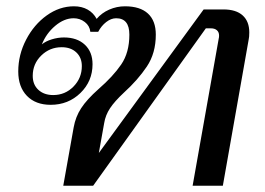

<svg xmlns="http://www.w3.org/2000/svg" viewBox="-20 -590 843 610"><path d="M772 -487Q772 -472 770 -464L688 0H592L675 -468Q676 -471 676 -477Q676 -488 669 -494Q662 -500 650 -500H634L276 0H181L214 -185Q220 -219 238 -246.5Q256 -274 293 -307Q339 -347 365 -385Q391 -423 391 -480Q391 -532 349 -532Q333 -532 317.5 -520Q302 -508 292 -489H267Q265 -508 249.5 -520Q234 -532 214 -532Q184 -532 155.5 -508Q127 -484 113 -449Q125 -459 144.5 -465Q164 -471 183 -471Q225 -471 249.5 -448Q274 -425 274 -386Q274 -332 235.5 -294.5Q197 -257 141 -257Q93 -257 65.5 -285.5Q38 -314 38 -363Q38 -416 63 -464Q88 -512 128.5 -541Q169 -570 215 -570Q240 -570 258.5 -559.5Q277 -549 287 -530Q303 -549 327 -559.5Q351 -570 377 -570Q425 -570 450 -547Q475 -524 475 -480Q475 -421 446.5 -378.5Q418 -336 374 -296Q344 -268 329.5 -246Q315 -224 311 -199L294 -104L627 -560H690Q730 -560 751 -541Q772 -522 772 -487ZM84 -349Q84 -321 102 -304.5Q120 -288 149 -288Q187 -288 213.5 -315Q240 -342 240 -380Q240 -407 222.5 -423.5Q205 -440 176 -440Q138 -440 111 -413.5Q84 -387 84 -349Z"/></svg>

Font: Fahkwang
Style: Italic
Weight: 400
Italic angle: -10°
Version: Version 1.000; ttfautohint (v1.6)